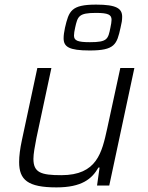

<svg xmlns="http://www.w3.org/2000/svg" viewBox="-20 -805 641 833"><path d="M369 -586C478 -586 487 -612 503 -685C508 -705 510 -718 510 -732C510 -768 486 -785 397 -785C288 -785 279 -757 262 -685C258 -666 256 -652 256 -639C256 -602 279 -586 369 -586ZM370 -622C316 -622 301 -629 301 -651C301 -660 303 -671 306 -685C317 -734 321 -749 396 -749C450 -749 464 -741 464 -719C464 -710 462 -700 459 -685C449 -635 446 -622 370 -622ZM225 8C335 8 379 -29 407 -78H412L401 0H454L563 -510H502L445 -247C422 -143 401 -45 246 -45C158 -45 125 -56 125 -116C125 -138 131 -169 138 -206L203 -510H142L75 -197C67 -160 63 -128 63 -102C63 -25 100 8 225 8Z"/></svg>

Font: Saira UNSAM Light Italic
Style: Regular
Weight: 300
Italic angle: -12°
Designer: Hector Gatti with collaboration of the Omnibus-Type team
Foundry: Omnibus-Type
Version: Version 0.072;PS 000.072;hotconv 1.0.88;makeotf.lib2.5.64775